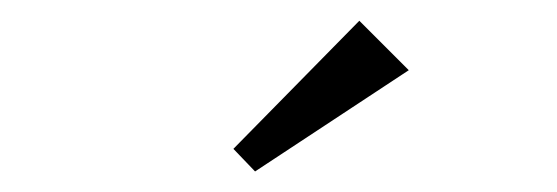

<svg xmlns="http://www.w3.org/2000/svg" viewBox="-20 -755 540 186"><path d="M328.1 -734.9 376 -687 227.1 -588.9 206.1 -610.8Z"/></svg>

Font: I.MingCP
Style: Regular
Weight: 400
Designer: I.Font Project
Version: Version 8.000; Sep 06, 2022